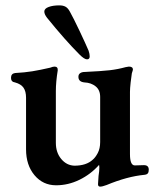

<svg xmlns="http://www.w3.org/2000/svg" viewBox="-20 -675 583 715"><path d="M345 11 347 -20Q350 -38 350 -52L349 -61Q318 -26 276 -5.5Q234 15 189 15Q140 15 108.5 -22.5Q77 -60 77 -119V-311Q77 -335 67.5 -348.5Q58 -362 36 -368Q21 -370 21 -385Q21 -401 36 -403Q72 -405 100 -409.5Q128 -414 167 -423Q177 -427 183 -427Q196 -427 195 -413Q188 -370 188 -336V-143Q188 -107 208 -83Q228 -59 257 -58Q301 -58 325 -80Q335 -88 344 -105Q353 -122 353 -146V-314Q353 -340 336 -353.5Q319 -367 295 -368Q272 -370 272 -389Q272 -398 278.5 -402.5Q285 -407 295 -407Q359 -410 389 -413.5Q419 -417 448 -425L460 -427Q475 -427 475 -416Q475 -414 471 -402Q469 -391 466.5 -368Q464 -345 464 -333V-101Q464 -59 482 -59L516 -60Q534 -60 534 -43Q534 -34 530.5 -29.5Q527 -25 518 -24Q454 -18 377 14Q361 20 353 20Q345 20 345 11ZM276 -472Q223 -525 155 -609Q145 -622 145 -632Q145 -643 161 -649Q177 -655 201 -655Q215 -655 224 -650Q233 -645 240 -632Q253 -609 276 -560.5Q299 -512 310 -486Q314 -474 314 -465Q314 -454 304 -454Q294 -454 276 -472Z"/></svg>

Font: EB Garamond SemiBold
Style: Regular
Weight: 600
Designer: Georg Duffner and Octavio Pardo
Foundry: Georg Duffner
Version: Version 1.000